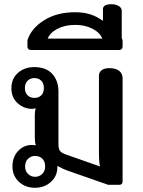

<svg xmlns="http://www.w3.org/2000/svg" viewBox="-20 -876 676 910"><path d="M39 -87Q39 -132 66 -160.5Q93 -189 131 -189Q143 -189 150 -187Q145 -201 145 -224V-331Q145 -348 149 -363Q140 -360 133 -360Q94 -360 64 -386.5Q34 -413 34 -458Q34 -503 65 -530.5Q96 -558 143 -558Q198 -558 227.5 -526Q257 -494 257 -442V-193Q257 -170 264.5 -160.5Q272 -151 292 -144L454 -87Q449 -106 449 -156V-517Q449 -533 461.5 -543Q474 -553 498 -553Q528 -553 544.5 -540.5Q561 -528 561 -505V-16Q561 0 545 0H493L307 -65Q282 -73 252 -90V-84Q252 -42 221.5 -14Q191 14 145 14Q100 14 69.5 -14.5Q39 -43 39 -87ZM188 -459Q188 -481 175.5 -493.5Q163 -506 143 -506Q124 -506 111 -493.5Q98 -481 98 -459Q98 -436 111 -424Q124 -412 143 -412Q163 -412 175.5 -424Q188 -436 188 -459ZM194 -87Q194 -111 180.5 -124Q167 -137 146 -137Q127 -137 113 -123.5Q99 -110 99 -87Q99 -65 113 -51.5Q127 -38 146 -38Q166 -38 180 -51.5Q194 -65 194 -87Z M561 -685V-656Q561 -648 556.5 -643.5Q552 -639 545 -639H126Q119 -639 114.5 -643.5Q110 -648 110 -656V-685Q128 -742 189 -780Q250 -818 335 -818Q378 -818 409.5 -807.5Q441 -797 468 -777V-833Q468 -856 509 -856Q528 -856 542.5 -847.5Q557 -839 557 -825V-696ZM465 -693Q454 -721 419 -739.5Q384 -758 336 -758Q288 -758 252.5 -739.5Q217 -721 206 -693Z"/></svg>

Font: Maitree Semibold
Style: Regular
Weight: 600
Designer: CadsonDemak Team
Foundry: CadsonDemak
Version: Version 1.000